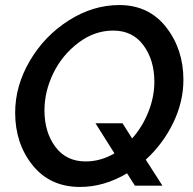

<svg xmlns="http://www.w3.org/2000/svg" viewBox="-20 -735 764 760"><path d="M706 -419Q706 -332 665.5 -248.5Q625 -165 557 -103L623 0H514L483 -49Q392 5 297 5Q178 5 109 -81Q40 -167 40 -289Q40 -395 98 -494Q156 -593 252 -654Q348 -715 452 -715Q569 -715 637.5 -627.5Q706 -540 706 -419ZM319 -96Q379 -96 433 -128L358 -247H465L503 -187Q544 -233 567.5 -292.5Q591 -352 591 -411Q591 -497 548 -555.5Q505 -614 428 -614Q354 -614 290 -565.5Q226 -517 191 -445Q156 -373 156 -298Q156 -212 199 -154Q242 -96 319 -96Z"/></svg>

Font: Raleway-v4020 SemiBold
Style: Italic
Weight: 600
Italic angle: -12°
Designer: Matt McInerney, Pablo Impallari, Rodrigo Fuenzalida
Foundry: Matt McInerney, Pablo Impallari, Rodrigo Fuenzalida
Version: Version 4.020;PS 004.020;hotconv 1.0.88;makeotf.lib2.5.64775